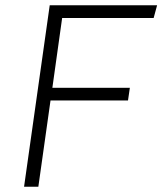

<svg xmlns="http://www.w3.org/2000/svg" viewBox="-20 -706 614 726"><path d="M71 0 168 -686H574L561 -638H215L178 -374H471L464 -326H171L125 0Z"/></svg>

Font: Chivo Medium Thin
Style: Italic
Weight: 250
Italic angle: -8.05°
Version: Version 2.002